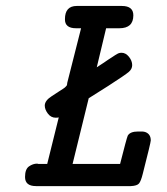

<svg xmlns="http://www.w3.org/2000/svg" viewBox="-20 -631 565 651"><path d="M64.9 -30.8Q64.9 -57.6 78.4 -66.9Q91.8 -76.2 106 -76.2L109.9 -75.2H140.1L179.2 -232.9Q175.3 -231.9 168.9 -231.9Q152.8 -231.9 142.3 -245.8Q131.8 -259.8 131.8 -272.9Q131.8 -290 155.8 -305.2Q170.9 -314.9 179.4 -320.6Q188 -326.2 194.1 -330.1Q200.2 -334 202.6 -336.9Q205.1 -339.8 206.1 -340.8Q207 -341.8 207.5 -345.5Q208 -349.1 208 -350.1L254.9 -535.2H237.8Q199.7 -535.2 200.2 -565.9Q200.2 -610.8 240.2 -610.8H393.1Q432.1 -610.8 432.1 -579.1Q432.1 -535.2 384.8 -535.2H339.8L308.1 -402.8Q319.3 -409.7 330.1 -417.2Q340.8 -424.8 347.4 -429Q354 -433.1 360.6 -437.5Q367.2 -441.9 370.1 -443.8Q373 -445.8 377 -448Q380.9 -450.2 382.8 -450.7Q384.8 -451.2 387 -451.7Q389.2 -452.1 392.1 -452.1Q406.2 -452.1 417.2 -438.5Q428.2 -424.8 428.2 -410.2Q428.2 -397 416.5 -387Q404.8 -377 347.2 -339.8Q307.1 -314.9 280.8 -297.9L226.1 -75.2H387.2Q409.2 -162.1 413.1 -170.9Q420.9 -185.1 448.2 -185.1Q465.3 -186 473.1 -183.1Q491.2 -176.3 491.2 -154.8Q491.2 -147.9 463.9 -41Q458 -17.1 451.4 -9Q444.8 -1 423.8 0H102.1Q64.9 0 64.9 -30.8Z"/></svg>

Font: CMU Typewriter Text
Style: BoldItalic
Weight: 700
Italic angle: -14.04°
Version: Version 0.7.0